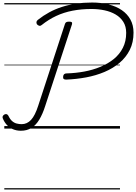

<svg xmlns="http://www.w3.org/2000/svg" viewBox="-34 -1016 1075 1517"><path d="M488 -387Q474 -387 468.5 -393Q463 -399 465 -412Q466 -424 473 -430Q480 -436 492 -436Q563 -438 631 -450.5Q699 -463 759.5 -488Q820 -513 865.5 -550Q911 -587 937 -638.5Q963 -690 963 -756Q963 -807 940.5 -843Q918 -879 879.5 -901.5Q841 -924 792 -934.5Q743 -945 689 -945Q609 -945 539.5 -931.5Q470 -918 410 -890Q350 -862 295 -818Q286 -810 276 -812.5Q266 -815 258 -824Q253 -833 254 -842Q255 -851 265 -859Q308 -893 355 -918.5Q402 -944 454.5 -961Q507 -978 566.5 -987Q626 -996 694 -996Q764 -996 824 -981Q884 -966 928 -936Q972 -906 996.5 -861.5Q1021 -817 1021 -758Q1021 -681 991.5 -622Q962 -563 910.5 -519.5Q859 -476 791.5 -447.5Q724 -419 646 -404.5Q568 -390 488 -387ZM131 17Q97 17 68.5 5Q40 -7 20 -29Q0 -51 -12 -81Q-16 -91 -12 -98.5Q-8 -106 0 -111Q10 -116 18 -114Q26 -112 32 -102Q45 -74 61.5 -59.5Q78 -45 97.5 -40Q117 -35 137 -35Q180 -35 211.5 -69Q243 -103 268 -181L479 -826Q482 -837 490 -841Q498 -845 512 -845Q526 -845 532 -841Q538 -837 535 -825L323 -178Q303 -115 276.5 -71Q250 -27 214.5 -5Q179 17 131 17ZM0 471H914V481H0ZM0 -20H914V0H0ZM0 -505H914V-500H0ZM0 -991H914V-981H0Z"/></svg>

Font: Playwrite IE Guides
Style: Regular
Weight: 400
Designer: Veronika Burian, José Scaglione
Foundry: TypeTogether
Version: Version 1.003